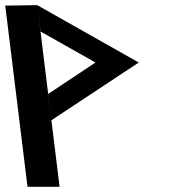

<svg xmlns="http://www.w3.org/2000/svg" viewBox="-46 -725 677 743"><path d="M152.9 -259.6 98.2 -705 -25.7 -703.3 60.5 -2H184.6ZM152.9 -259.6 491 -483.1 98.2 -705 111.1 -603 323.5 -483.1 140.7 -361.6Z"/></svg>

Font: Hussar
Style: BdOpOblOne
Weight: 700
Foundry: Cannot Into Space Fonts
Version: Version 2.00